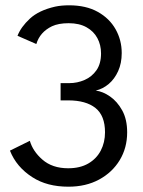

<svg xmlns="http://www.w3.org/2000/svg" viewBox="-20 -692 541 724"><path d="M238 12Q157.5 12 102.5 -23.5Q42 -62 17.5 -124L92.5 -161Q104 -121.5 139.5 -90.5Q177 -57.5 237 -57.5Q282 -57.5 313 -75.5Q344 -93.5 360 -124.2Q376 -155 376 -193Q376 -256 340 -284.8Q304 -313.5 237 -313.5H208.5V-378.5H241Q271.5 -378.5 299 -390.5Q326.5 -402.5 343.8 -427.2Q361 -452 361 -490.5Q361 -522.5 347.2 -548.2Q333.5 -574 306.2 -589.2Q279 -604.5 239 -604.5Q200.5 -604.5 176 -593Q130.5 -571 117 -526L46 -557Q59 -590.5 92.8 -621.8Q126.5 -653 188 -667Q211.5 -672 240.5 -672Q304.5 -672 348.8 -647.2Q393 -622.5 416 -581.5Q439 -540.5 439 -492Q439 -453.5 425.5 -423.8Q412 -394 389.8 -375.2Q367.5 -356.5 341 -350.5Q368 -347 395 -328.2Q422 -309.5 440.8 -275.8Q459.5 -242 459.5 -193Q459.5 -134.5 431.5 -88.2Q403.5 -42 353.8 -15Q304 12 238 12Z"/></svg>

Font: Lucymar Sans
Style: Regular
Weight: 400
Foundry: The League of Moveable Type (original font) / Main changes by Cristiano Sobral with portions from Mirco Monsees
Version: Version 2.001;August 30, 2020;FontCreator 13.0.0.2681 64-bit